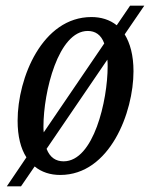

<svg xmlns="http://www.w3.org/2000/svg" viewBox="-20 -606 528 676"><path d="M4 50H54L102 -20C126 0 157 10 192 10C367 10 450 -211 450 -355C450 -412 438 -454 419 -485L488 -586H438L391 -517C366 -537 335 -546 302 -546C129 -546 42 -332 42 -181C42 -126 53 -83 73 -52ZM133 -161C133 -282 185 -497 289 -497C315 -497 336 -484 347 -453L134 -140C133 -146 133 -153 133 -161ZM204 -38C177 -38 156 -51 144 -82L358 -396C359 -389 359 -381 359 -372C359 -253 310 -38 204 -38Z"/></svg>

Font: Noto Serif ExtraCondensed
Style: Italic
Weight: 400
Width: 2
Italic angle: -12°
Designer: Monotype Design Team
Foundry: Monotype Imaging Inc.
Version: Version 2.014